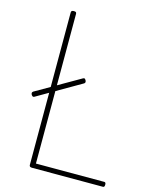

<svg xmlns="http://www.w3.org/2000/svg" viewBox="-156 -1217 1061 1320"><g transform="rotate(15 374.5 -557.5)"><path d="M202 0Q183 0 183 -15V-1100Q183 -1108 187.5 -1111.5Q192 -1115 202 -1115Q213 -1115 217 -1111.5Q221 -1108 221 -1100V-35H708Q713 -35 716 -31Q719 -27 719 -18Q719 -8 716 -4Q713 0 708 0ZM92 -476Q85 -472 80.5 -474.5Q76 -477 71 -484Q67 -492 67.5 -497.5Q68 -503 75 -508L381 -684Q389 -689 394 -686Q399 -683 403 -675Q410 -660 398 -653Z"/></g></svg>

Font: Playwrite FR Moderne Thin
Style: Regular
Weight: 250
Version: Version 1.002